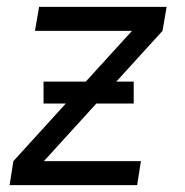

<svg xmlns="http://www.w3.org/2000/svg" viewBox="-20 -540 540 560"><path d="M8 0 19 -70 365 -450H82L94 -520H466L454 -450L108 -70H391L380 0ZM370 -238H107V-302H370Z"/></svg>

Font: Iosevka Term Oblique
Style: Regular
Weight: 400
Italic angle: -9°
Monospace: yes
Designer: Belleve Invis
Foundry: Belleve Invis
Version: Version 31.4.0